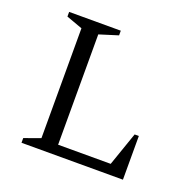

<svg xmlns="http://www.w3.org/2000/svg" viewBox="-104 -666 777 772"><g transform="rotate(20 284.5 -280.0)"><path d="M65 0V-20L134 -45V-515L65 -540V-560H286V-540L206 -515V-43H431L481 -187H499V0Z"/></g></svg>

Font: Spectral SC Light
Style: Regular
Weight: 300
Designer: Jean-Baptiste Levee
Foundry: Production Type
Version: Version 2.001